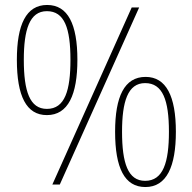

<svg xmlns="http://www.w3.org/2000/svg" viewBox="-20 -744 776 774"><path d="M169 -280C255 -280 292 -363 292 -503C292 -646 254 -724 170 -724C85 -724 48 -644 48 -503C48 -357 86 -280 169 -280ZM191 0H221L541 -714H511ZM169 -305C100 -305 76 -376 76 -503C76 -624 99 -699 169 -699C240 -699 264 -630 264 -503C264 -380 242 -305 169 -305ZM566 10C652 10 689 -73 689 -213C689 -356 650 -434 567 -434C481 -434 444 -354 444 -213C444 -67 482 10 566 10ZM565 -15C496 -15 472 -86 472 -213C472 -334 495 -409 565 -409C636 -409 661 -340 661 -213C661 -90 638 -15 565 -15Z"/></svg>

Font: Noto Serif Myanmar Condensed Thin
Style: Regular
Weight: 100
Width: 3
Designer: Ben Mitchell and the Monotype Design Team
Foundry: Monotype Imaging Inc.
Version: Version 2.106